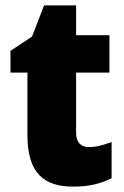

<svg xmlns="http://www.w3.org/2000/svg" viewBox="-20 -684 461 714"><path d="M311 -137C280 -137 263 -155 263 -191V-414H387V-553H263V-664H144L99 -548L19 -495V-414H82V-182C82 -39 144 10 253 10C315 10 355 -2 395 -21V-156C365 -145 339 -137 311 -137Z"/></svg>

Font: Noto Sans Kannada SemiCondensed Black
Style: Regular
Weight: 900
Width: 4
Designer: Jelle Bosma - Monotype Design Team
Foundry: Monotype Imaging Inc.
Version: Version 2.005